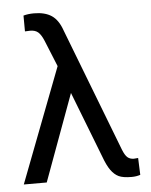

<svg xmlns="http://www.w3.org/2000/svg" viewBox="-53 -785 661 839"><g transform="rotate(-5 277.0 -366.0)"><path d="M127.4 -741.2Q175.3 -741.2 204.6 -721.7Q233.9 -702.1 250 -655.8L458.5 -114.3Q468.3 -89.4 479.2 -79.8Q490.2 -70.3 507.3 -70.3L525.9 -71.8L528.8 2.4Q511.2 8.3 490.7 8.3Q453.1 8.3 434.1 -0.7Q415 -9.8 399.9 -30.8Q384.8 -51.8 370.6 -90.8L258.3 -380.4L118.7 0H18.1L210.4 -502.4L163.6 -617.2Q152.3 -644.5 139.4 -655.8Q126.5 -667 104.5 -667L81.5 -666L81.1 -735.4Q101.6 -741.2 127.4 -741.2Z"/></g></svg>

Font: Noboto
Style: Regular
Weight: 400
Designer: Google
Version: Version 2.001101; 2014